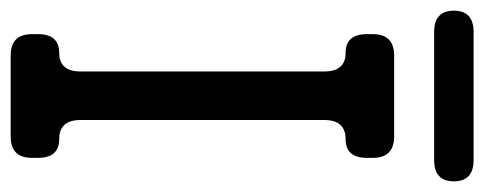

<svg xmlns="http://www.w3.org/2000/svg" viewBox="-318 -605 908 360"><g transform="rotate(90 136.0 -425.0)"><path d="M60 9H212Q252 9 252 -31V-42Q252 -82 217 -82Q181 -82 181 -122V-579Q181 -619 217 -619Q252 -619 252 -659V-670Q252 -710 212 -710H60Q20 -710 20 -670V-659Q20 -619 55 -619Q90 -619 90 -579V-122Q90 -82 55 -82Q20 -82 20 -42V-31Q20 9 60 9ZM-24 -822Q-24 -785 16 -785H256Q296 -785 296 -822Q296 -859 256 -859H16Q-24 -859 -24 -822Z"/></g></svg>

Font: WD-XL Lubrifont TC
Style: Regular
Weight: 400
Designer: [WD-XL Lubrifont] Copyright 2020-2022 (c) NightFurySL2001, Skr-ZERO; [ZCOOL QingKe HuangYou] Copyright 2018-2022 (c) The
Version: Version 2.001;hotconv 1.1.1;makeotfexe 2.6.0